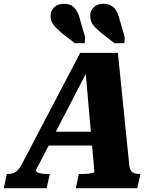

<svg xmlns="http://www.w3.org/2000/svg" viewBox="-72 -993 829 1013"><path d="M181 -298H445L436 -225H154ZM378 -632 395 -631 118 -96Q117 -90 124 -85Q131 -80 145.5 -77.5Q160 -75 180 -75H191L174 0H-52L-36 -75H-30Q-7 -75 10 -85.5Q27 -96 44 -128L351 -714H550L610 -122Q613 -94 626.5 -84.5Q640 -75 664 -75H669L652 0H328L344 -75H357Q377 -75 392 -76.5Q407 -78 416 -80.5Q425 -83 426 -86ZM351 -887 377 -797 375 -765H323L257 -816Q236 -834 222 -848Q208 -862 201.5 -877Q195 -892 195 -910Q195 -938 214.5 -955.5Q234 -973 265 -973Q290 -973 306 -963.5Q322 -954 333 -935Q344 -916 351 -887ZM560 -887 586 -797 584 -765H532L466 -816Q445 -834 431 -848Q417 -862 410.5 -877Q404 -892 404 -910Q404 -938 423.5 -955.5Q443 -973 474 -973Q498 -973 514.5 -963.5Q531 -954 542 -935Q553 -916 560 -887Z"/></svg>

Font: Roboto Serif
Style: Bold Italic
Weight: 700
Italic angle: -10°
Designer: Greg Gazdowicz
Foundry: Commercial Type
Version: Version 1.008